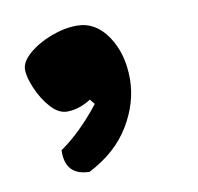

<svg xmlns="http://www.w3.org/2000/svg" viewBox="-48 -233 432 419"><g transform="rotate(-10 167.5 -23.5)"><path d="M94 -2Q75 -2 58 -21Q41 -40 30 -65.5Q19 -91 19 -108Q19 -125 39 -142.5Q59 -160 89 -171.5Q119 -183 147 -183Q188 -183 214.5 -144Q241 -105 241 -49Q241 4 210.5 54.5Q180 105 119 136Q65 135 67 79Q113 47 156 -8L147 -19Q120 -2 94 -2Z"/></g></svg>

Font: Mogra
Style: Regular
Weight: 400
Designer: Lipi Raval
Foundry: Lipi Raval
Version: Version 1.002;PS 1.002;hotconv 1.0.88;makeotf.lib2.5.647800;